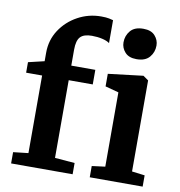

<svg xmlns="http://www.w3.org/2000/svg" viewBox="-90 -916 934 999"><g transform="rotate(10 377.0 -417.0)"><path d="M114.5 -68.5V-478.5H30V-534L114.5 -554V-599Q114.5 -665.5 149.2 -718.8Q184 -772 241 -803.2Q298 -834.5 364.5 -834.5Q391 -834.5 406.2 -831.2Q421.5 -828 428 -826V-705Q415 -715 389.5 -721Q364 -727 334 -727Q291.5 -727 273.2 -707.5Q255 -688 255 -640V-555.5H382V-478.5H255V-68L360 -59.5V0H35V-59.5ZM520.5 -68.5V-461L449.5 -480V-546.5L632.5 -568.5H634.5L662 -549V-68L730 -59.5V0H450.5V-59.5ZM582.5 -647.5Q542 -647.5 521.8 -670.2Q501.5 -693 501.5 -722Q501.5 -757.5 523.5 -783.5Q545.5 -809.5 591 -809.5H592Q633 -809.5 653.2 -786.8Q673.5 -764 673.5 -735Q673.5 -699.5 651.2 -673.5Q629 -647.5 583.5 -647.5Z"/></g></svg>

Font: Merriweather
Style: Bold
Weight: 700
Designer: Eben Sorkin
Foundry: Eben Sorkin
Version: Version 2.100; ttfautohint (v1.7.19-72a1) -l 8 -r 50 -G 200 